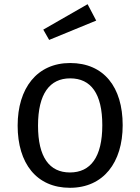

<svg xmlns="http://www.w3.org/2000/svg" viewBox="-20 -881 667 914"><path d="M397 -861 186 -740 214 -691 438 -783ZM314 -581C156 -581 64 -461 64 -283C64 -103 154 13 313 13C472 13 564 -107 564 -285C564 -467 474 -581 314 -581ZM314 -508C413 -508 467 -435 467 -285C467 -133 411 -60 313 -60C215 -60 161 -133 161 -283C161 -435 217 -508 314 -508Z"/></svg>

Font: Glow Sans SC Normal Book
Style: Regular
Weight: 500
Designer: Ryoko NISHIZUKA (kana, bopomofo & ideographs); Paul D. Hunt (Latin, Greek & Cyrillic); Sandoll Communications, Soo-young
Version: Version 0.93